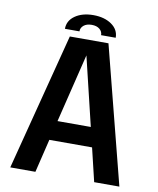

<svg xmlns="http://www.w3.org/2000/svg" viewBox="-94 -945 838 1018"><g transform="rotate(10 325.0 -436.0)"><path d="M189.5 -773.9Q189.5 -817.9 228 -844.7Q266.6 -871.6 326.2 -871.6Q385.7 -871.6 424.3 -844.7Q462.9 -817.9 462.9 -773.9H384.3Q384.3 -793.5 368.7 -806.4Q353 -819.3 326.2 -819.3Q299.3 -819.3 283.4 -806.4Q267.6 -793.5 267.6 -773.9ZM31.7 0 222.2 -738.3H430.2L619.1 0H483.4L440.4 -179.7H210.4L167 0ZM235.8 -285.2H415L326.2 -654.8Z"/></g></svg>

Font: Epilogue SemiBold
Style: Regular
Weight: 600
Designer: Tyler Finck
Foundry: Etcetera Type Co
Version: Version 2.112